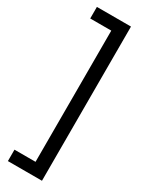

<svg xmlns="http://www.w3.org/2000/svg" viewBox="-242 -840 773 1010"><g transform="rotate(30 144.0 -334.5)"><path d="M16.6 133.8V64.5H144.5V-732.4H16.6V-802.7H223.6V133.8Z"/></g></svg>

Font: Pretendard GOV Variable
Style: Regular
Weight: 400
Designer: Base glyphs from Inter by Rasmus Andersson; Hangul glyphs from Noto Sans CJK(Source Han Sans) by Jang Soo-young and Kang
Foundry: Kil Hyung-jin
Version: Version 1.307;Glyphs 3.2 (3192)